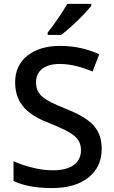

<svg xmlns="http://www.w3.org/2000/svg" viewBox="-20 -961 590 991"><path d="M451.2 -940.9H327.1C303.2 -897.5 255.4 -829.6 226.1 -793V-780.8H295.9C312 -793 330.1 -808.1 351.1 -827.1C371.6 -845.7 391.1 -864.7 409.2 -883.8C427.2 -902.8 440.9 -918.5 451.2 -930.7ZM504.9 -192.9C504.9 -306.2 436.5 -352.5 315.9 -400.9C208 -445.3 166 -469.2 166 -537.1C166 -593.3 208.5 -630.9 287.1 -630.9C347.2 -630.9 403.3 -614.7 458 -591.8L492.2 -681.2C431.6 -708 367.7 -724.1 290 -724.1C220.7 -724.1 164.6 -707.5 122.1 -674.3C79.6 -640.6 58.1 -594.7 58.1 -536.1C58.1 -418.9 132.3 -364.3 237.8 -324.2C352.1 -277.3 397.9 -252 397.9 -185.1C397.9 -122.6 350.1 -82 253.9 -82C216.8 -82 180.2 -86.9 144 -96.7C107.9 -106 76.7 -116.7 49.8 -128.9V-26.9C98.1 -2.9 169.4 9.8 247.1 9.8C327.1 9.8 390.1 -8.3 436 -44.4C481.9 -80.1 504.9 -129.9 504.9 -192.9Z"/></svg>

Font: Noto Reveo Sans
Style: Regular
Weight: 500
Designer: Monotype Design Team
Foundry: Monotype Imaging Inc.
Version: Version 2.007